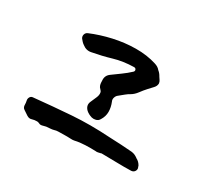

<svg xmlns="http://www.w3.org/2000/svg" viewBox="-98 -644 838 770"><g transform="rotate(30 320.5 -259.0)"><path d="M485 -412Q485 -400 475.5 -390Q466 -380 456 -369Q445 -357 433.5 -341.5Q422 -326 408 -318Q400 -314 389 -305Q378 -296 367 -287Q360 -282 357 -272.5Q354 -263 358 -255Q367 -233 367 -212Q367 -191 355 -172Q349 -161 337 -159Q333 -158 329 -158Q325 -158 320 -159Q303 -164 292 -174Q275 -191 284 -211Q290 -225 296 -238.5Q302 -252 300 -263Q299 -269 293 -274.5Q287 -280 285 -286Q283 -292 282.5 -297.5Q282 -303 282 -309Q280 -331 298 -344Q317 -358 336.5 -372Q356 -386 373 -402Q378 -407 375.5 -413Q373 -419 366 -419Q316 -418 274 -405.5Q232 -393 188 -385Q166 -380 147 -395Q141 -399 136.5 -404Q132 -409 128 -414Q123 -422 125.5 -431Q128 -440 137 -444Q182 -463 233 -474.5Q284 -486 335.5 -486.5Q387 -487 431 -473Q447 -468 455 -458Q456 -457 456.5 -456.5Q457 -456 457 -456Q466 -449 473 -436Q476 -431 480 -425.5Q484 -420 485 -412ZM580 -81Q585 -72 580 -63Q575 -54 564 -53Q532 -52 494 -53Q456 -54 432 -54H427Q424 -54 423 -53Q418 -52 412 -50.5Q406 -49 401 -50Q380 -51 353.5 -50Q327 -49 306 -44Q302 -43 298.5 -43Q295 -43 291 -43Q269 -44 260.5 -43.5Q252 -43 232 -43Q223 -43 214 -40Q207 -38 198.5 -37.5Q190 -37 180 -36Q174 -35 168 -33Q162 -31 157 -31Q153 -31 148 -33.5Q143 -36 138 -36Q125 -36 114.5 -32.5Q104 -29 93 -36Q89 -39 79.5 -45Q70 -51 67 -54Q62 -60 62 -69Q62 -78 60 -87Q58 -95 62 -102.5Q66 -110 74 -111Q163 -120 246 -126Q329 -132 422 -126Q451 -125 476.5 -123.5Q502 -122 527 -120Q535 -119 541 -116.5Q547 -114 553 -110Q554 -109 555 -108.5Q556 -108 557 -107Q571 -100 579 -85Z"/></g></svg>

Font: Slackside One
Style: Regular
Weight: 400
Version: Version 1.000